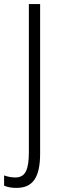

<svg xmlns="http://www.w3.org/2000/svg" viewBox="-66 -734 286 938"><path d="M14 184C93 184 130 135 130 16V-714H75V9C75 93 59 133 9 133C-11 133 -29 129 -46 123V173C-28 181 -8 184 14 184Z"/></svg>

Font: Noto Sans Display Condensed Light
Style: Regular
Weight: 300
Width: 3
Designer: Monotype Design Team
Foundry: Monotype Imaging Inc.
Version: Version 1.900